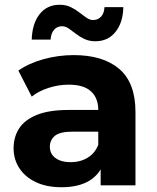

<svg xmlns="http://www.w3.org/2000/svg" viewBox="-20 -777 657 805"><path d="M402 0V-105L392 -128V-316Q392 -366 361.5 -394Q331 -422 268 -422Q225 -422 183.5 -408.5Q142 -395 113 -372L57 -481Q101 -512 163 -529Q225 -546 289 -546Q412 -546 480 -488Q548 -430 548 -307V0ZM238 8Q175 8 130 -13.5Q85 -35 61 -72Q37 -109 37 -155Q37 -203 60.5 -239Q84 -275 135 -295.5Q186 -316 268 -316H411V-225H285Q230 -225 209.5 -207Q189 -189 189 -162Q189 -132 212.5 -114.5Q236 -97 277 -97Q316 -97 347 -115.5Q378 -134 392 -170L416 -98Q399 -46 354 -19Q309 8 238 8ZM380 -604Q354 -604 334 -613.5Q314 -623 298 -635.5Q282 -648 268 -657.5Q254 -667 240 -667Q220 -667 207 -652.5Q194 -638 192 -611H113Q115 -678 146 -717.5Q177 -757 230 -757Q256 -757 276 -747.5Q296 -738 312.5 -725Q329 -712 343 -702.5Q357 -693 370 -693Q391 -693 404 -707.5Q417 -722 418 -747H497Q496 -683 464.5 -643.5Q433 -604 380 -604Z"/></svg>

Font: Montserrat Thin
Style: Bold
Weight: 700
Version: Version 9.000